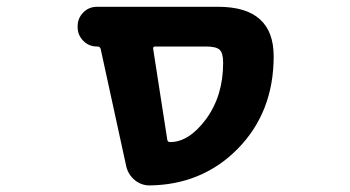

<svg xmlns="http://www.w3.org/2000/svg" viewBox="-20 -569 1040 571"><path d="M425.8 -17.6Q424.8 -17.6 424.8 -17.6Q400.4 -17.6 380.9 -33.2Q361.3 -49.8 355.5 -74.2L279.3 -423.8Q277.3 -430.7 269.5 -430.7H268.6Q244.1 -430.7 227.5 -447.8Q210.9 -464.8 210.9 -488.3V-491.2Q210.9 -514.6 227.5 -531.7Q244.1 -548.8 268.6 -548.8H628.9Q793.9 -548.8 793.9 -401.4Q793.9 -318.4 767.1 -249.5Q740.2 -180.7 687 -126.5Q633.8 -72.3 566.4 -44.9Q502 -18.6 425.8 -17.6ZM592.8 -214.8Q643.6 -284.2 643.6 -381.8Q643.6 -411.1 633.3 -420.9Q623 -430.7 592.8 -430.7H441.4Q434.6 -430.7 435.5 -423.8L477.5 -153.3Q478.5 -146.5 486.3 -146.5Q542 -146.5 592.8 -214.8Z"/></svg>

Font: Rounded Mgen+ 1mn bold
Style: Bold
Weight: 700
Designer: [Source Han Sans]
Ryoko NISHIZUKA  (kana & ideographs); Paul D. Hunt (Latin, Greek & Cyrillic); Wenlong ZHANG  (bopomofo
Version: Version 1.059.20150602